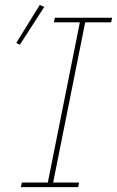

<svg xmlns="http://www.w3.org/2000/svg" viewBox="-20 -771 482 791"><path d="M302 0H66L70 -19H177L309 -679H202L206 -698H442L438 -679H331L199 -19H306ZM162 -742 62 -587 47 -594 144 -751Z"/></svg>

Font: IBM Plex Sans Thin
Style: Italic
Weight: 250
Italic angle: -11.31°
Designer: Mike Abbink, Paul van der Laan, Pieter van Rosmalen
Foundry: Bold Monday
Version: Version 3.201